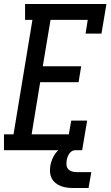

<svg xmlns="http://www.w3.org/2000/svg" viewBox="-36 -755 556 965"><path d="M-16 0V-80H32L127 -655H90V-735H499L474 -586H394L405 -655H218L179 -422H372L359 -342H166L123 -80H310L322 -149H402L377 0ZM334 190Q318 190 301.5 188Q285 186 270.5 180.5Q256 175 243.5 165Q231 155 224 141.5Q217 128 215.5 111.5Q214 95 217 78Q221 56 231.5 34.5Q242 13 260 -2.5Q278 -18 301 -24.5Q324 -31 346 -31L341 0Q332 0 324 5.5Q316 11 311 19Q306 27 303 35.5Q300 44 299 53Q297 65 298.5 76Q300 87 307 95Q314 103 325 106.5Q336 110 348 110H423L409 190Z"/></svg>

Font: Iosevka Slab Medium
Style: Italic
Weight: 500
Italic angle: -9°
Monospace: yes
Designer: Belleve Invis
Foundry: Belleve Invis
Version: Version 11.1.0; ttfautohint (v1.8.3)